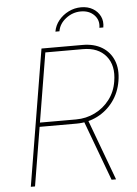

<svg xmlns="http://www.w3.org/2000/svg" viewBox="-61 -974 729 1021"><g transform="rotate(-5 303.5 -464.0)"><path d="M61.5 0 182.1 -727.5H401.4Q462.4 -727.5 504.9 -701.7Q547.4 -675.8 566.4 -628.9Q585.4 -582 574.7 -519.5Q564.5 -458 530 -411.6Q495.6 -365.2 444.6 -339.4Q393.6 -313.5 332.5 -313.5H125L128.9 -335.9H332.5Q386.7 -335.9 433.3 -358.9Q480 -381.8 511.7 -423.1Q543.5 -464.4 552.2 -519.5Q566.4 -603.5 524.7 -654.3Q482.9 -705.1 401.4 -705.1H200.7L84 0ZM492.7 0 369.6 -331.1H393.6L516.6 0ZM411.1 -927.7Q446.8 -927.7 473.1 -912.1Q499.5 -896.5 512.5 -870.1Q525.4 -843.8 519.5 -810.5H498.5Q505.4 -850.6 478.8 -878.2Q452.1 -905.8 407.7 -905.8Q363.8 -905.8 327.9 -878.2Q292 -850.6 285.2 -810.5H263.7Q269.5 -843.8 291 -870.1Q312.5 -896.5 344 -912.1Q375.5 -927.7 411.1 -927.7Z"/></g></svg>

Font: Inter 18pt Thin
Style: Italic
Weight: 250
Italic angle: -9.3988°
Version: Version 4.001;git-66647c0bb